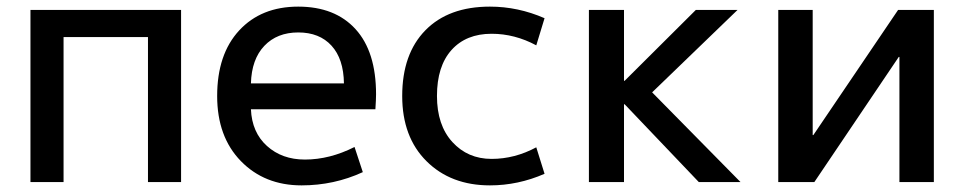

<svg xmlns="http://www.w3.org/2000/svg" viewBox="-20 -550 2913 580"><path d="M72 -520H527V0H427V-438H172V0H72Z M738 -298H1019Q1018 -372 981.5 -412Q945 -452 881 -452Q817 -452 778.5 -411.5Q740 -371 738 -298ZM738 -220Q741 -150 786.5 -109Q832 -68 901 -68Q976 -68 1051 -106L1076 -30Q989 10 891 10Q779 10 707.5 -63.5Q636 -137 636 -260Q636 -386 702.5 -458Q769 -530 881 -530Q992 -530 1054 -462Q1116 -394 1116 -265Q1116 -250 1114 -220Z M1600 -413Q1535 -448 1465 -448Q1388 -448 1344 -399Q1300 -350 1300 -260Q1300 -172 1346.5 -121Q1393 -70 1465 -70Q1535 -70 1600 -105L1625 -25Q1545 10 1460 10Q1342 10 1268.5 -63Q1195 -136 1195 -260Q1195 -387 1265 -458.5Q1335 -530 1460 -530Q1545 -530 1625 -495Z M1867 -306 2082 -520H2208L1950 -271L2217 0H2091L1867 -235H1865V0H1759V-520H1865V-306Z M2435 -520V-142H2437L2693 -520H2801V0H2697V-378H2695L2440 0H2331V-520Z"/></svg>

Font: M PLUS 1p Medium
Style: Regular
Weight: 500
Version: Version 1.062